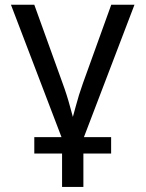

<svg xmlns="http://www.w3.org/2000/svg" viewBox="-20 -562 597 787"><path d="M235.8 9.8 24.9 -542.5H120.6L236.3 -221.7Q254.4 -172.9 267.3 -124.3Q280.3 -75.7 293.9 -29.8H263.2Q277.3 -75.7 290 -124.3Q302.7 -172.9 320.3 -221.7L436 -542.5H531.2L320.3 9.8ZM234.4 204.1V-3.9H321.8V204.1ZM120.6 67.4V0H435.5V67.4Z"/></svg>

Font: Inter 16pt
Style: Regular
Weight: 400
Version: Version 4.001;git-66647c0bb